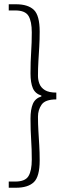

<svg xmlns="http://www.w3.org/2000/svg" viewBox="-20 -728 319 900"><path d="M21 152V123H52Q98 123 113.5 97.5Q129 72 129 20Q129 -29 126 -73.5Q123 -118 123 -172Q123 -215 134 -241Q145 -267 174 -276V-280Q145 -289 134 -314.5Q123 -340 123 -384Q123 -439 126 -483.5Q129 -528 129 -576Q129 -628 113.5 -653.5Q98 -679 52 -679H21V-708H55Q111 -708 138.5 -682Q166 -656 166 -580Q166 -543 164 -509Q162 -475 160 -441.5Q158 -408 158 -373Q158 -353 165 -335Q172 -317 190.5 -305.5Q209 -294 244 -294V-262Q192 -262 175 -237.5Q158 -213 158 -181Q158 -147 160 -114Q162 -81 164 -47Q166 -13 166 24Q166 100 138.5 126Q111 152 55 152Z"/></svg>

Font: Source Sans 3 Light
Style: Regular
Weight: 300
Designer: Paul D. Hunt
Foundry: Adobe
Version: Version 3.052;hotconv 1.1.0;makeotfexe 2.6.0